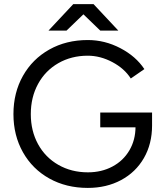

<svg xmlns="http://www.w3.org/2000/svg" viewBox="-20 -908 800 940"><path d="M45.8 -349.2Q45.8 -454.2 92.4 -536.7Q139 -619.2 221.7 -665.6Q304.3 -712 409.7 -712Q493.2 -712 569.2 -672.2Q645.2 -632.5 686.8 -569.7L620.3 -523.7Q589.3 -572.5 530.2 -603.9Q471 -635.3 409.7 -635.3Q329.5 -635.3 265.7 -598.8Q201.8 -562.2 166.3 -497Q130.8 -431.8 130.8 -349.2Q130.8 -267.3 166.2 -202.4Q201.7 -137.5 265.7 -100.9Q329.7 -64.3 410.5 -64.3Q477.2 -64.3 530.3 -92.6Q583.5 -120.8 613.5 -171.9Q643.5 -223 643.5 -288L724.5 -293.5Q724.5 -203.7 684.5 -134.2Q644.5 -64.8 572.9 -26.4Q501.3 12 409.7 12Q304.3 12 221.7 -34Q139 -80 92.4 -162.5Q45.8 -245 45.8 -349.2ZM470.8 -357H724.5V-290.7L683.7 -284.5H470.8ZM339.7 -884.8V-887.8H438L559.2 -758.3H470.8ZM338.7 -887.8H437V-884.8L305.8 -758.3H217.5Z"/></svg>

Font: Oak Sans Light
Style: Regular
Weight: 400
Designer: Erik Kennedy, Walven
Foundry: Erik Kennedy, Walven
Version: Version 1.100;Glyphs 3.1.2 (3151)